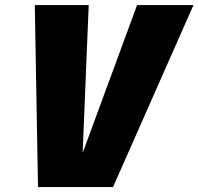

<svg xmlns="http://www.w3.org/2000/svg" viewBox="-20 -758 804 778"><path d="M134 0 121 -737.5H339.5L314 -115.5H306.5L535.5 -737.5H764L438 0Z"/></svg>

Font: Epilogue Black
Style: Italic
Weight: 900
Italic angle: -12°
Designer: Tyler Finck
Foundry: Etcetera Type Co
Version: Version 2.111